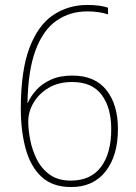

<svg xmlns="http://www.w3.org/2000/svg" viewBox="-20 -796 549 775"><path d="M267 -41Q192 -41 147.5 -82.5Q103 -124 83.5 -196Q64 -268 64 -357Q64 -511 99 -603Q134 -695 195 -735.5Q256 -776 332 -776Q356 -776 377 -773.5Q398 -771 416 -765V-738Q380 -750 332 -750Q262 -750 208 -712.5Q154 -675 123.5 -593Q93 -511 91 -380H92Q103 -406 125.5 -431.5Q148 -457 184.5 -474Q221 -491 272 -491Q363 -491 409.5 -432.5Q456 -374 456 -275Q456 -168 406.5 -104.5Q357 -41 267 -41ZM266 -67Q346 -67 387.5 -122Q429 -177 429 -275Q429 -361 390.5 -413Q352 -465 271 -465Q216 -465 176.5 -441.5Q137 -418 115.5 -381.5Q94 -345 94 -305Q94 -274 101.5 -233.5Q109 -193 127.5 -155Q146 -117 179.5 -92Q213 -67 266 -67Z"/></svg>

Font: Noto Sans Tamil UI SemiCondensed Thin
Style: Regular
Weight: 100
Width: 4
Designer: Jelle Bosma - Monotype Design Team
Foundry: Monotype Imaging Inc.
Version: Version 2.004; ttfautohint (v1.8.4.7-5d5b)